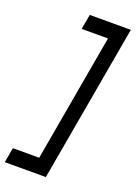

<svg xmlns="http://www.w3.org/2000/svg" viewBox="-233 -815 718 1015"><g transform="rotate(20 125.5 -307.5)"><path d="M163 135H-68L-53 51H95L221 -666H73L88 -750H319Z"/></g></svg>

Font: Cabin
Style: Italic
Weight: 400
Designer: Pablo Impallari
Foundry: Pablo Impallari. www.impallari.com Igino Marini. www.ikern.com
Version: Version 1.005